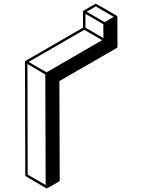

<svg xmlns="http://www.w3.org/2000/svg" viewBox="-20 -944 772 1039"><path d="M233.4 75.2H231.4Q231 74.7 230 74.7L120.1 10.3Q116.7 8.3 116.7 4.9L115.2 -609.4Q115.2 -612.8 118.2 -614.7L429.2 -794.4V-881.3Q429.2 -886.2 432.1 -886.2Q496.6 -923.8 498.5 -923.8Q500.5 -923.8 611.8 -858.9L612.8 -857.9L613.8 -857.4L614.3 -856L615.2 -854L615.7 -690.4Q615.7 -687 612.3 -684.6L301.3 -505.4L303.2 32.2Q302.7 36.1 299.8 38.1Q235.8 75.2 233.4 75.2ZM545.9 -824.2 595.2 -853 498.5 -909.2 448.7 -880.9ZM539.6 -737.8 539.1 -813 442.4 -869.1V-794.4ZM227.1 57.1 225.1 -541 128.4 -597.7 129.9 1ZM231.9 -552.7 532.7 -726.6 436 -782.7 134.8 -608.9Z"/></svg>

Font: 3D Isometric
Style: Bold
Weight: 700
Designer: GGBotNet
Foundry: GGBotNet
Version: 1.14